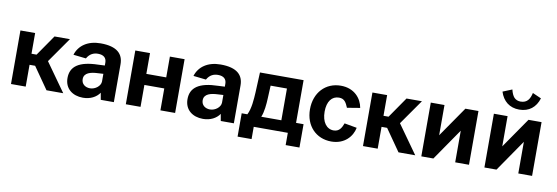

<svg xmlns="http://www.w3.org/2000/svg" viewBox="-63 -1268 5403 1864"><g transform="rotate(10 2639.0 -336.5)"><path d="M413 0H578L378 -281L551 -528H399L258 -324H208V-528H63V0H208V-215H263Z M773 10C846 10 904 -21 936 -68L948 0H1077V-373C1077 -473 1017 -540 852 -540C727 -540 640 -480 611 -385L736 -371C764 -421 804 -436 845 -436C899 -436 929 -411 929 -363V-335L865 -332C677 -328 593 -268 593 -153C593 -48 671 10 773 10ZM825 -92C778 -92 740 -120 740 -168C740 -232 807 -247 877 -250L929 -253V-177C928 -133 877 -92 825 -92Z M1195 -530V0H1340V-216H1536V0H1681V-530H1536V-325H1340V-530Z M1956 10C2029 10 2087 -21 2119 -68L2131 0H2260V-373C2260 -473 2200 -540 2035 -540C1910 -540 1823 -480 1794 -385L1919 -371C1947 -421 1987 -436 2028 -436C2082 -436 2112 -411 2112 -363V-335L2048 -332C1860 -328 1776 -268 1776 -153C1776 -48 1854 10 1956 10ZM2008 -92C1961 -92 1923 -120 1923 -168C1923 -232 1990 -247 2060 -250L2112 -253V-177C2111 -133 2060 -92 2008 -92Z M2792 121H2928V-109H2854V-530H2424L2415 -330C2411 -263 2406 -170 2374 -109H2318V121H2456V0H2792ZM2548 -422H2709V-109H2511C2533 -158 2540 -241 2542 -293Z M3221 -540C3070 -540 2964 -427 2964 -263C2964 -100 3071 10 3221 10C3350 10 3425 -75 3442 -164L3319 -186C3303 -143 3282 -100 3225 -100C3156 -100 3108 -162 3108 -265C3108 -366 3153 -423 3223 -423C3278 -423 3295 -386 3315 -339L3442 -360C3427 -451 3354 -540 3221 -540Z M3883 0H4048L3848 -281L4021 -528H3869L3728 -324H3678V-528H3533V0H3678V-215H3733Z M4243 -232V-530H4108V0H4227L4442 -312V0H4578V-530H4449Z M4865 -232V-530H4730V0H4849L5064 -312V0H5200V-530H5071ZM4964 -691C4938 -691 4917 -700 4901 -716C4885 -734 4874 -759 4866 -793L4775 -756C4803 -666 4869 -612 4964 -612C5061 -612 5126 -665 5154 -756L5068 -794C5055 -735 5030 -691 4964 -691Z"/></g></svg>

Font: Cheyenne Sans
Style: Bold
Weight: 700
Designer: The Public Sans project authors (U.S. Web Design System), Libre Franklin designed by Pablo Impallari and Rodrigo Fuenzal
Foundry: The Cheyenne Sans Project Authors
Version: Version 2.007